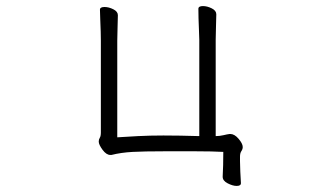

<svg xmlns="http://www.w3.org/2000/svg" viewBox="-20 -501 1040 632"><path d="M773 102Q773 111 759 111Q746 111 729.5 102.5Q713 94 713 81V80Q714 63 714.5 42Q715 21 715 -1Q679 -3 625.5 -3Q572 -3 519 -3Q455 -3 417 -1Q379 1 347 9H343Q330 9 317.5 -8Q305 -25 305 -35Q305 -42 308.5 -47.5Q312 -53 312 -65V-367Q312 -377 311.5 -396.5Q311 -416 310 -437Q309 -458 309 -469Q309 -478 324 -478Q338 -478 353 -470.5Q368 -463 368 -451Q368 -439 367 -412Q366 -385 366 -367V-49Q396 -51 434.5 -53Q473 -55 518 -55Q545 -55 574 -54.5Q603 -54 636 -53V-370Q636 -380 635 -399.5Q634 -419 633.5 -440Q633 -461 633 -472Q633 -481 648 -481Q662 -481 677 -473.5Q692 -466 692 -454Q692 -442 691 -415Q690 -388 690 -370V-53Q703 -53 715.5 -56Q728 -59 736 -60H738Q752 -60 765.5 -44Q779 -28 779 -17Q779 -10 774.5 -3.5Q770 3 770 15Q770 15 770 29.5Q770 44 771 64Q772 84 773 101Z"/></svg>

Font: Moon Stars Kai T HW Light
Style: Regular
Weight: 300
Designer: GuiWonder
Version: Version 1.101